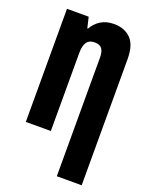

<svg xmlns="http://www.w3.org/2000/svg" viewBox="-175 -812 879 1139"><g transform="rotate(20 265.0 -242.5)"><path d="M331 -511Q331 -545 318 -564Q305 -583 271 -583Q237 -583 221.5 -560.5Q206 -538 206 -493V0H48V-714H185L201 -646H205Q225 -682 259.5 -703.5Q294 -725 343 -725Q408 -725 448 -685.5Q488 -646 488 -556V240H331Z"/></g></svg>

Font: Noto Sans Mono Condensed Black
Style: Regular
Weight: 900
Width: 3
Designer: Monotype Design Team
Foundry: Monotype Imaging Inc.
Version: Version 2.014